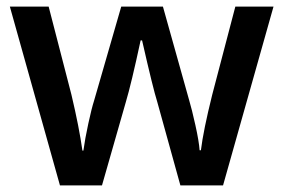

<svg xmlns="http://www.w3.org/2000/svg" viewBox="-20 -560 857 580"><path d="M524.9 0 455.1 -252Q442.4 -292 409.2 -438H404.8Q376.5 -306.2 359.9 -251L288.1 0H161.1L9.8 -540H127L195.8 -273.9Q219.2 -175.3 229 -105H231.9Q236.8 -140.6 246.8 -186.8Q256.8 -232.9 264.2 -255.9L346.2 -540H472.2L551.8 -255.9Q559.1 -231.9 570.1 -182.6Q581.1 -133.3 583 -106H586.9Q594.2 -166 621.1 -273.9L690.9 -540H806.2L653.8 0Z"/></svg>

Font: f1_18033          
Style: Regular
Weight: 600
Foundry: Ascender Corporation
Version: Version 1.10